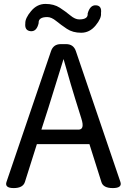

<svg xmlns="http://www.w3.org/2000/svg" viewBox="-20 -959 647 979"><path d="M227 -410 191 -298H380Q413 -298 395 -354Q378 -410 363 -456.5Q348 -503 304 -658Q273 -556 227 -410ZM13 -31 240 -698Q252 -734 290 -734H317Q355 -734 367 -698L594 -31Q604 0 555 0Q506 0 497 -31L436 -224H168L107 -31Q97 0 50 0Q3 0 13 -31ZM495 -892Q498 -866 467.5 -829Q437 -792 394 -792Q351 -792 321 -812Q291 -832 266.5 -852Q242 -872 221 -872Q175 -872 177 -841Q167 -797 136 -800Q105 -803 109 -840Q108 -866 138.5 -902.5Q169 -939 212 -939Q255 -939 285 -919.5Q315 -900 339 -880Q363 -860 384 -860Q430 -860 427 -890Q439 -934 469.5 -932Q500 -930 495 -892Z"/></svg>

Font: Raw Maruko Gothic CJK TC
Style: Regular
Weight: 400
Version: Version 1.001